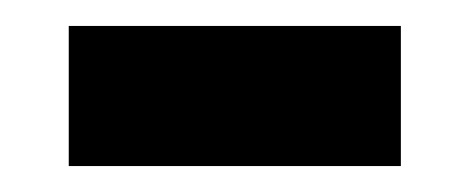

<svg xmlns="http://www.w3.org/2000/svg" viewBox="-20 -342 362 148"><path d="M33 -214V-322H289V-214Z"/></svg>

Font: Noto Sans NKo Unjoined SemiBold
Style: Regular
Weight: 600
Designer: Monotype Design Team
Foundry: Monotype Imaging Inc.
Version: Version 2.004